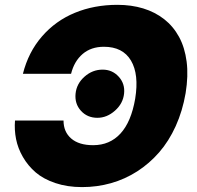

<svg xmlns="http://www.w3.org/2000/svg" viewBox="-20 -757 808 787"><path d="M73.9 -454.5Q96.2 -543.3 152 -607.6Q207.7 -671.9 286.9 -704.5Q366.1 -737.2 461.3 -737.2Q518.5 -737.2 566.9 -722.5Q615.4 -707.7 652.9 -678.4Q690.3 -649.1 714 -605.6Q737.6 -562.1 745 -504.4Q752.5 -446.7 740.8 -375Q728.3 -302.2 700.3 -240.2Q672.2 -178.3 632.3 -132.5Q592.3 -86.6 542.3 -54.5Q492.2 -22.4 435 -6.2Q377.8 9.9 316.4 9.9Q256 9.9 207 -6.6Q158 -23.1 126.2 -50.4Q94.5 -77.8 73.9 -113.5Q53.3 -149.1 45.8 -187Q38.4 -224.8 41.5 -262.8H240.4Q240.4 -216.3 272 -189.1Q303.6 -161.9 361.9 -161.9Q430 -161.9 473.9 -209.7Q517.8 -257.5 534.1 -352.3Q550.4 -452.1 516.9 -508.7Q483.3 -565.3 405.9 -565.3Q353.3 -565.3 318.7 -535.7Q284.1 -506 271.3 -454.5ZM379.3 -274.1Q337.7 -274.1 311.6 -303.1Q285.5 -332 289.8 -373.6Q294 -414.1 326.5 -442.8Q359 -471.6 400.6 -471.6Q440.3 -471.6 466.6 -442.6Q492.9 -413.7 488.6 -373.6Q484.4 -332.7 451.3 -303.4Q418.3 -274.1 379.3 -274.1Z"/></svg>

Font: Karasuma Gothic
Style: Italic
Weight: 900
Italic angle: -9.39999°
Designer: Rasmus Andersson / Ryoko Nishizuka
Foundry: Genbu
Version: Version 1.00